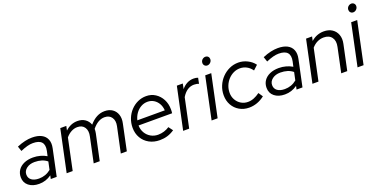

<svg xmlns="http://www.w3.org/2000/svg" viewBox="-19 -1422 4253 2156"><g transform="rotate(-20 2107.0 -344.0)"><path d="M187 7Q110 7 63 -31Q16 -69 16 -133Q16 -182 41 -218.5Q66 -255 112 -275.5Q158 -296 220 -296Q264 -296 305.5 -284.5Q347 -273 380 -253L393 -312Q407 -380 377.5 -414Q348 -448 274 -448Q242 -448 206.5 -438.5Q171 -429 124 -409L104 -468Q156 -490 201 -500Q246 -510 286 -510Q354 -510 398 -487Q442 -464 459.5 -420.5Q477 -377 464 -317L397 0H326L335 -41Q301 -17 264.5 -5Q228 7 187 7ZM206 -50Q245 -50 280.5 -62.5Q316 -75 348 -101L368 -195Q311 -242 219 -242Q161 -242 123 -213Q85 -184 85 -140Q85 -98 117 -74Q149 -50 206 -50Z M516 0 622 -501H694L683 -449Q747 -510 829 -510Q882 -510 919 -484.5Q956 -459 972 -415Q1013 -463 1058 -486.5Q1103 -510 1153 -510Q1208 -510 1245.5 -484Q1283 -458 1298 -412.5Q1313 -367 1300 -309L1235 0H1163L1228 -304Q1241 -366 1213.5 -406Q1186 -446 1129 -446Q1051 -446 982 -361Q982 -349 981 -336Q980 -323 977 -309L911 0H839L902 -297Q917 -363 890 -404.5Q863 -446 804 -446Q767 -446 732 -427.5Q697 -409 667 -374L588 0Z M1628 9Q1558 9 1503 -21Q1448 -51 1417 -104.5Q1386 -158 1386 -226Q1386 -284 1406.5 -335.5Q1427 -387 1463.5 -426Q1500 -465 1547.5 -487Q1595 -509 1649 -509Q1710 -509 1758 -478Q1806 -447 1834 -394Q1862 -341 1862 -273Q1862 -263 1861.5 -251.5Q1861 -240 1859 -228H1458Q1459 -178 1482 -139Q1505 -100 1544 -77.5Q1583 -55 1631 -55Q1668 -55 1703 -66Q1738 -77 1766 -96L1804 -45Q1763 -17 1720 -4Q1677 9 1628 9ZM1465 -287H1793Q1790 -333 1770 -368Q1750 -403 1717 -423.5Q1684 -444 1642 -444Q1600 -444 1563.5 -423.5Q1527 -403 1501.5 -367.5Q1476 -332 1465 -287Z M1908 0 2015 -501H2086L2073 -438Q2101 -473 2138 -492.5Q2175 -512 2217 -512Q2248 -512 2270 -503L2256 -435Q2246 -440 2230 -443Q2214 -446 2199 -446Q2112 -446 2054 -350L1980 0Z M2248 0 2354 -501H2426L2320 0ZM2415 -597Q2396 -597 2383.5 -610Q2371 -623 2371 -642Q2371 -657 2378.5 -669.5Q2386 -682 2399 -689.5Q2412 -697 2426 -697Q2445 -697 2457.5 -684.5Q2470 -672 2470 -653Q2470 -638 2462.5 -625.5Q2455 -613 2442.5 -605Q2430 -597 2415 -597Z M2696 9Q2632 9 2581 -20.5Q2530 -50 2501 -101.5Q2472 -153 2472 -219Q2472 -278 2494 -330.5Q2516 -383 2554.5 -423Q2593 -463 2643 -486Q2693 -509 2750 -509Q2806 -509 2858 -483Q2910 -457 2941 -414L2888 -365Q2861 -403 2824.5 -422.5Q2788 -442 2745 -442Q2705 -442 2668.5 -424.5Q2632 -407 2604 -376.5Q2576 -346 2560 -306.5Q2544 -267 2544 -222Q2544 -176 2565.5 -138Q2587 -100 2623.5 -78Q2660 -56 2705 -56Q2741 -56 2776.5 -70Q2812 -84 2847 -110L2882 -58Q2796 9 2696 9Z M3124 7Q3047 7 3000 -31Q2953 -69 2953 -133Q2953 -182 2978 -218.5Q3003 -255 3049 -275.5Q3095 -296 3157 -296Q3201 -296 3242.5 -284.5Q3284 -273 3317 -253L3330 -312Q3344 -380 3314.5 -414Q3285 -448 3211 -448Q3179 -448 3143.5 -438.5Q3108 -429 3061 -409L3041 -468Q3093 -490 3138 -500Q3183 -510 3223 -510Q3291 -510 3335 -487Q3379 -464 3396.5 -420.5Q3414 -377 3401 -317L3334 0H3263L3272 -41Q3238 -17 3201.5 -5Q3165 7 3124 7ZM3143 -50Q3182 -50 3217.5 -62.5Q3253 -75 3285 -101L3305 -195Q3248 -242 3156 -242Q3098 -242 3060 -213Q3022 -184 3022 -140Q3022 -98 3054 -74Q3086 -50 3143 -50Z M3453 0 3559 -501H3631L3620 -451Q3687 -510 3772 -510Q3831 -510 3871.5 -483Q3912 -456 3929 -409Q3946 -362 3933 -302L3869 0H3797L3859 -293Q3874 -362 3843.5 -404Q3813 -446 3748 -446Q3707 -446 3670.5 -428Q3634 -410 3605 -376L3525 0Z M3992 0 4098 -501H4170L4064 0ZM4159 -597Q4140 -597 4127.5 -610Q4115 -623 4115 -642Q4115 -657 4122.5 -669.5Q4130 -682 4143 -689.5Q4156 -697 4170 -697Q4189 -697 4201.5 -684.5Q4214 -672 4214 -653Q4214 -638 4206.5 -625.5Q4199 -613 4186.5 -605Q4174 -597 4159 -597Z"/></g></svg>

Font: Red Hat Display VF
Style: Italic
Weight: 300
Italic angle: -12°
Designer: Pentagram, MCKL
Foundry: Pentagram, MCKL
Version: Version 1.023